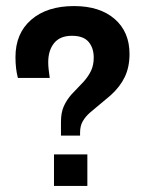

<svg xmlns="http://www.w3.org/2000/svg" viewBox="-20 -613 481 633"><path d="M181 -166V-211Q181 -242 190.5 -263Q200 -284 216 -302L256 -344Q272 -362 280.5 -380.5Q289 -399 289 -423Q289 -455 272 -475Q255 -495 217 -495Q178 -495 158.5 -471Q139 -447 139 -408Q139 -396 140.5 -383Q142 -370 144 -356H39Q35 -371 33 -388Q31 -405 31 -425Q31 -503 83 -548Q135 -593 224 -593Q309 -593 358 -550.5Q407 -508 407 -435Q407 -392 391.5 -359.5Q376 -327 345 -299L277 -242Q262 -229 253 -213.5Q244 -198 244 -176V-166ZM158 0V-104H268V0Z"/></svg>

Font: Rokkitt SemiBold
Style: Bold
Weight: 700
Version: Version 3.103